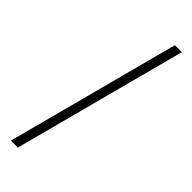

<svg xmlns="http://www.w3.org/2000/svg" viewBox="-307 -822 986 986"><g transform="rotate(45 186.0 -329.0)"><path d="M39 142 288 -800H338.5L89.5 142Z"/></g></svg>

Font: Trispace SemiCondensed ExtraLight
Style: Regular
Weight: 200
Width: 4
Designer: Tyler Finck
Foundry: Etcetera Type Company
Version: Version 1.210; ttfautohint (v1.8.3)